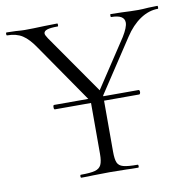

<svg xmlns="http://www.w3.org/2000/svg" viewBox="-78 -697 763 769"><g transform="rotate(-10 304.0 -312.5)"><path d="M611 -613Q574 -613 539 -589.5Q504 -566 476 -523L335 -309V-306H478Q483 -306 483 -297Q483 -294 481.5 -291Q480 -288 478 -288H335V-81Q335 -50 341 -36Q347 -22 365 -17Q383 -12 423 -12Q426 -12 426 -6Q426 0 423 0Q393 0 376 -1L308 -2L240 -1Q222 0 192 0Q189 0 189 -6Q189 -12 192 -12Q231 -12 249.5 -17Q268 -22 275 -36.5Q282 -51 282 -81V-288H135Q131 -288 131 -297Q131 -306 135 -306H274L111 -542Q85 -581 60 -597Q35 -613 -2 -613Q-5 -613 -5 -619Q-5 -625 -2 -625L35 -624Q59 -622 71 -622Q104 -622 152 -624L204 -625Q206 -625 206 -619Q206 -613 204 -613Q174 -613 160.5 -608.5Q147 -604 147 -594Q147 -588 157 -573L325 -332L453 -526Q475 -562 475 -581Q475 -613 421 -613Q419 -613 419 -619Q419 -625 421 -625L466 -624Q504 -622 533 -622Q550 -622 574 -624L611 -625Q613 -625 613 -619Q613 -613 611 -613Z"/></g></svg>

Font: Cormorant Infant Light
Style: Regular
Weight: 300
Designer: Christian Thalmann (Catharsis Fonts)
Version: Version 3.000